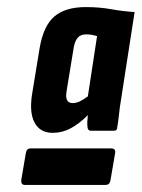

<svg xmlns="http://www.w3.org/2000/svg" viewBox="-20 -683 400 542"><path d="M129 -308Q93 -308 77.5 -337Q62 -366 71 -420L92 -548Q103 -611 134 -637Q165 -663 222 -663Q261 -663 294 -657Q327 -651 360 -649L322 -404Q318 -381 316 -360.5Q314 -340 311 -324Q311 -314 302 -314H236Q228 -314 227 -324Q226 -332 226.5 -340.5Q227 -349 228 -358Q204 -334 180 -321Q156 -308 129 -308ZM50 -161Q39 -161 40 -175L53 -251Q55 -264 66 -264H294Q307 -264 305 -251L292 -175Q290 -161 278 -161ZM185 -392Q195 -392 205.5 -397Q216 -402 228 -411L254 -581Q248 -583 240 -584.5Q232 -586 223 -586Q207 -586 198.5 -575.5Q190 -565 187 -542L168 -426Q165 -408 169.5 -400Q174 -392 185 -392Z"/></svg>

Font: Sofia Sans Condensed Black
Style: Italic
Weight: 900
Italic angle: -9°
Version: Version 4.100